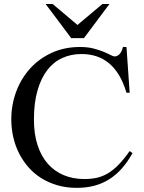

<svg xmlns="http://www.w3.org/2000/svg" viewBox="-20 -909 708 945"><path d="M632.3 -155.3Q607.9 -111.8 579.6 -79.8Q551.3 -47.9 517.6 -26.6Q483.9 -5.4 444.3 5.1Q404.8 15.6 357.9 15.6Q307.1 15.6 263.7 3.2Q220.2 -9.3 184.3 -31.5Q148.4 -53.7 120.8 -85Q93.3 -116.2 74.2 -153.6Q55.2 -190.9 45.4 -233.6Q35.6 -276.4 35.6 -321.3Q35.6 -393.6 59.8 -458.3Q84 -522.9 128.2 -571.8Q172.4 -620.6 234.9 -649.2Q297.4 -677.7 373.5 -677.7Q411.1 -677.7 439.7 -670.4Q468.3 -663.1 489 -654.5Q509.8 -646 523.4 -638.7Q537.1 -631.3 544.4 -631.3Q557.6 -631.3 568.6 -642.8Q579.6 -654.3 585 -677.7H602.5L618.2 -452.6H602.5Q587.4 -503.4 565.4 -539.6Q543.5 -575.7 515.4 -598.6Q487.3 -621.6 453.6 -632.3Q419.9 -643.1 381.3 -643.1Q330.1 -643.1 287.1 -623.8Q244.1 -604.5 213.1 -564.5Q182.1 -524.4 164.6 -463.9Q147 -403.3 147 -320.3Q147 -249.5 164.8 -194.8Q182.6 -140.1 215.3 -103Q248 -65.9 293.7 -46.9Q339.4 -27.8 395.5 -27.8Q428.2 -27.8 456.1 -33.9Q483.9 -40 510.3 -55.4Q536.6 -70.8 562.7 -97.4Q588.9 -124 618.2 -165.5ZM393.1 -721.2H330.6L204.6 -889.2H239.3L361.3 -786.1L483.9 -889.2H518.6Z"/></svg>

Font: Doulos SIL APac
Style: Regular
Weight: 400
Designer: Walt Agee, Victor Gaultney, Peter Martin, Debbi Hosken, Becca Hirsbrunner
Foundry: SIL International
Version: Version 5.000